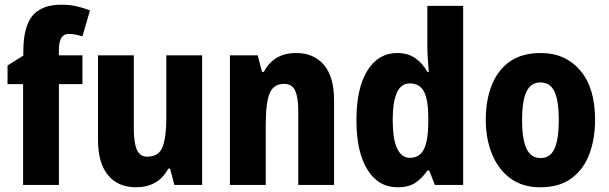

<svg xmlns="http://www.w3.org/2000/svg" viewBox="-20 -785 2584 815"><path d="M330 -428H230V0H78V-428H12V-507L79 -549V-566Q79 -672 118 -718.5Q157 -765 240 -765Q274 -765 302 -759Q330 -753 362 -741L330 -631Q316 -635 301.5 -638Q287 -641 271 -641Q230 -641 230 -573V-550H330Z M838 -550V0H720L702 -69H694Q673 -29 638 -9.5Q603 10 558 10Q481 10 438.5 -41.5Q396 -93 396 -191V-550H548V-237Q548 -179 561 -149.5Q574 -120 604 -120Q655 -120 670.5 -162.5Q686 -205 686 -282V-550Z M1237 -560Q1312 -560 1355 -509.5Q1398 -459 1398 -360V0H1246V-315Q1246 -371 1233 -400Q1220 -429 1186 -429Q1141 -429 1124.5 -388.5Q1108 -348 1108 -256V0H956V-550H1074L1092 -480H1100Q1142 -560 1237 -560Z M1668 10Q1586 10 1539.5 -65Q1493 -140 1493 -275Q1493 -411 1539.5 -485.5Q1586 -560 1666 -560Q1710 -560 1741.5 -539Q1773 -518 1795 -479H1800Q1798 -509 1796 -536Q1794 -563 1794 -584V-760H1946V0H1826L1802 -61H1794Q1770 -26 1741.5 -8Q1713 10 1668 10ZM1719 -115Q1760 -115 1778.5 -150Q1797 -185 1798 -260V-286Q1798 -360 1780 -395.5Q1762 -431 1719 -431Q1647 -431 1647 -276Q1647 -194 1666 -154.5Q1685 -115 1719 -115Z M2506 -276Q2506 -197 2482 -132Q2458 -67 2406.5 -28.5Q2355 10 2273 10Q2198 10 2146.5 -28Q2095 -66 2068.5 -131Q2042 -196 2042 -276Q2042 -360 2067.5 -424Q2093 -488 2144.5 -524Q2196 -560 2276 -560Q2379 -560 2442.5 -486.5Q2506 -413 2506 -276ZM2196 -275Q2196 -196 2214.5 -155Q2233 -114 2275 -114Q2316 -114 2334 -154.5Q2352 -195 2352 -276Q2352 -356 2334 -395.5Q2316 -435 2274 -435Q2233 -435 2214.5 -395.5Q2196 -356 2196 -275Z"/></svg>

Font: Noto Sans Myanmar Condensed ExtraBold
Style: Regular
Weight: 800
Width: 3
Designer: Monotype Design Team
Foundry: Monotype Imaging Inc.
Version: Version 2.107; ttfautohint (v1.8.4.7-5d5b)